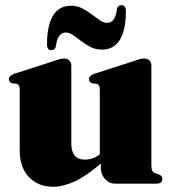

<svg xmlns="http://www.w3.org/2000/svg" viewBox="-20 -703 663 735"><path d="M55.5 -128.5V-361.5Q55.5 -379.5 42.5 -382.5L27.5 -384Q14 -387.5 14 -400.5Q14 -412.5 33 -420L180.5 -467.5Q211.5 -479 224.5 -479Q238.5 -479 245.8 -471.2Q253 -463.5 253 -451.5V-153.5Q253 -92 305 -92Q335.5 -92 362 -112V-361.5Q362 -379.5 349 -382.5L334 -384Q320.5 -387.5 320.5 -400.5Q320.5 -412.5 339.5 -420L487 -467.5Q503.5 -473.5 513 -476.2Q522.5 -479 532 -479Q545.5 -479 552.5 -471.2Q559.5 -463.5 559.5 -451.5V-71Q559.5 -45 572.5 -40.5L587 -36Q601.5 -30 601.5 -18Q601.5 0 579 0H419.5Q398 0 382 -17.8Q366 -35.5 366 -60V-77Q310.5 -29 265.8 -8.5Q221 12 184 12Q126.5 12 91 -24.8Q55.5 -61.5 55.5 -128.5ZM369.5 -513Q346.5 -513 327.2 -522.8Q308 -532.5 291.2 -545.5Q274.5 -558.5 259.8 -568.5Q245 -578.5 231.5 -578.5Q200 -578.5 193.5 -523.5Q189.5 -511 177 -511Q160 -511 160 -533Q160 -605 182.8 -643Q205.5 -681 252.5 -681Q275.5 -681 294.8 -671Q314 -661 330.8 -648.2Q347.5 -635.5 362 -625.5Q376.5 -615.5 390.5 -615.5Q422 -615.5 428 -670.5Q432 -683 445 -683Q462 -683 462 -661Q462 -589 439 -551Q416 -513 369.5 -513Z"/></svg>

Font: Fraunces 72pt S000 Black
Style: Regular
Weight: 900
Version: Version 1.000; ttfautohint (v1.8.3)